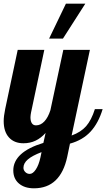

<svg xmlns="http://www.w3.org/2000/svg" viewBox="-28 -770 576 1040"><path d="M434 -750 313 -561H238L329 -750ZM167 -91Q192 -91 212 -112Q232 -133 245 -173L315 -500H459L360 -36Q410 -54 438.5 -86.5Q467 -119 486 -179H528Q505 -103 462.5 -57Q420 -11 351 8L336 80Q318 164 273 207Q228 250 156 250Q105 250 74.5 224Q44 198 44 153Q44 104 84.5 66.5Q125 29 207 4L219 -50Q194 -22 164.5 -8Q135 6 99 6Q49 6 20.5 -25.5Q-8 -57 -8 -114Q-8 -127 -6 -143.5Q-4 -160 0 -179L68 -500H212L140 -160Q139 -154 138 -147.5Q137 -141 137 -135Q137 -114 144.5 -102.5Q152 -91 167 -91ZM197 54Q147 73 123 93.5Q99 114 99 139Q99 152 109 162Q119 172 133 172Q150 172 166 148Q182 124 191 83Z"/></svg>

Font: Galada
Style: Regular
Weight: 400
Designer: Latin by Pablo Impallari, Bengali by Jeremie Hornus, Yoann Minet, and Juan Bruce
Foundry: black foundry
Version: Version 1.261;PS 1.261;hotconv 1.0.86;makeotf.lib2.5.63406